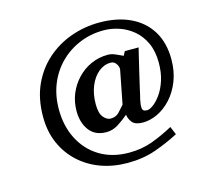

<svg xmlns="http://www.w3.org/2000/svg" viewBox="-86 -650 794 748"><g transform="rotate(-15 311.0 -276.5)"><path d="M609.4 -344.7Q609.4 -295.9 594 -256.8Q578.6 -217.8 553.5 -190.4Q528.3 -163.1 498.3 -148.9Q468.3 -134.8 439.5 -134.8Q409.2 -134.8 397.2 -148.7Q385.3 -162.6 382.8 -181.2Q362.3 -163.6 339.8 -149.4Q317.4 -135.3 292 -135.3Q247.1 -135.3 223.6 -166.3Q200.2 -197.3 200.2 -244.6Q200.2 -281.7 213.6 -314.2Q227.1 -346.7 251 -371.8Q274.9 -397 306.4 -411.1Q337.9 -425.3 374 -425.3Q389.2 -425.3 405 -418.2Q420.9 -411.1 433.6 -405.3L442.4 -421.9H498Q497.1 -418.5 493.4 -403.1Q489.7 -387.7 484.4 -365.5Q479 -343.3 473.4 -319.1Q467.8 -294.9 462.9 -273.7Q458 -252.4 455.1 -239.3L451.7 -225.6Q446.8 -204.1 448 -190.4Q449.2 -176.8 466.8 -176.8Q477.1 -176.8 492.4 -188Q507.8 -199.2 522.9 -220.5Q538.1 -241.7 548.3 -272.9Q558.6 -304.2 558.6 -344.2Q558.6 -390.6 543 -424.3Q527.3 -458 501.5 -479.5Q475.6 -501 444.8 -511.2Q414.1 -521.5 383.3 -521.5Q331.5 -521.5 286.4 -502.9Q241.2 -484.4 207 -450.4Q172.9 -416.5 154.1 -370.4Q135.3 -324.2 135.3 -268.6Q135.3 -201.2 162.6 -148.2Q189.9 -95.2 239.7 -65.2Q289.6 -35.2 356.9 -35.2Q408.7 -35.2 451.9 -51.3Q495.1 -67.4 537.1 -90.3L550.8 -57.6Q506.3 -34.2 455.1 -16.1Q403.8 2 340.8 2Q283.2 2 233.6 -16.1Q184.1 -34.2 147 -68.4Q109.9 -102.5 89.1 -150.1Q68.4 -197.8 68.4 -256.8Q68.4 -329.1 93.5 -384.5Q118.7 -439.9 161.9 -478Q205.1 -516.1 260 -535.6Q314.9 -555.2 374.5 -555.2Q446.3 -555.2 499 -530.3Q551.8 -505.4 580.6 -458.3Q609.4 -411.1 609.4 -344.7ZM406.2 -357.9Q407.2 -362.8 404.3 -371.1Q401.4 -379.4 394.5 -386Q387.7 -392.6 376.5 -392.6Q350.1 -392.6 327.9 -374.3Q305.7 -356 292.5 -324Q279.3 -292 279.3 -251Q279.3 -213.9 293 -198Q306.6 -182.1 321.8 -182.1Q342.8 -182.1 356.2 -196.3Q369.6 -210.4 379.9 -222.7Z"/></g></svg>

Font: MANDARAM
Style: Book
Weight: 400
Designer: CLT@C-DIT
Version: Version 1.28